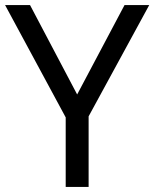

<svg xmlns="http://www.w3.org/2000/svg" viewBox="-20 -734 606 754"><path d="M283 -363 469 -714H566L328 -277V0H238V-273L0 -714H98Z"/></svg>

Font: usinhala85
Style: Book
Weight: 400
Designer: Jelle Bosma - Monotype Design Team
Foundry: Monotype Imaging Inc.
Version: Version 2.003